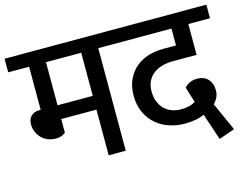

<svg xmlns="http://www.w3.org/2000/svg" viewBox="-106 -788 1293 1011"><g transform="rotate(-15 540.0 -282.5)"><path d="M196 -559V-324H388V-559ZM196 -175Q191 -169 176.5 -163Q162 -157 142 -157Q121 -157 101.5 -164.5Q82 -172 67.5 -186Q53 -200 44 -219.5Q35 -239 35 -263Q35 -292 52 -308Q69 -324 95 -324H104V-559H-10V-633H569V-559H481V0H388V-249H196Z M1022 -186Q1022 -162 1012.5 -144Q1003 -126 992 -116L1061 38L975 68L926 -77Q906 -67 878 -62Q850 -57 819 -57Q777 -57 736.5 -70Q696 -83 665 -109.5Q634 -136 615 -176Q596 -216 596 -269Q596 -320 614 -357.5Q632 -395 661.5 -419.5Q691 -444 729.5 -455.5Q768 -467 810 -467H880V-559H549V-633H1090V-559H972V-391H842Q812 -391 784.5 -383.5Q757 -376 737 -361Q717 -346 705 -322.5Q693 -299 693 -266Q693 -232 704 -207Q715 -182 732.5 -166Q750 -150 772.5 -142.5Q795 -135 818 -135Q870 -135 898 -155L872 -239Q884 -253 901.5 -261Q919 -269 941 -269Q980 -269 1001 -245.5Q1022 -222 1022 -186Z"/></g></svg>

Font: Ek Mukta Medium
Style: Regular
Weight: 500
Designer: Girish Dalvi and Yashodeep Gholap
Foundry: Ek Type
Version: Version 2.538;PS 1.002;hotconv 16.6.51;makeotf.lib2.5.65220;